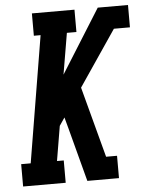

<svg xmlns="http://www.w3.org/2000/svg" viewBox="-53 -778 633 822"><g transform="rotate(-5 264.0 -367.5)"><path d="M13 0V-96H54L144 -639H115V-735H298V-639H257L227 -462L398 -735H528V-639H459L297 -400L378 -96H425V0H289L228 -231L215 -279L192 -245L167 -96H196V0Z"/></g></svg>

Font: Iosevka Gothic
Style: Bold Italic
Weight: 700
Italic angle: -9°
Monospace: yes
Designer: Belleve Invis
Foundry: Belleve Invis
Version: Version 15.5.1; ttfautohint (v1.8.4)